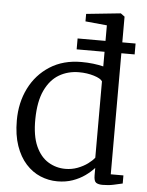

<svg xmlns="http://www.w3.org/2000/svg" viewBox="-57 -865 705 922"><g transform="rotate(5 296.0 -404.0)"><path d="M254 11Q211.5 11 172 -5.5Q132.5 -22 101.8 -56Q71 -90 53 -141.8Q35 -193.5 35 -264Q35 -349.5 69.5 -418.8Q104 -488 168 -529Q232 -570 320 -570Q349.5 -570 376.5 -566.8Q403.5 -563.5 426 -558V-756L322 -766V-802L486 -819H488L507 -805V-45H568V-6Q548.5 -1.5 524.5 3.8Q500.5 9 472 9Q452 9 441 2Q430 -5 430 -34V-69Q412.5 -49.5 386.8 -31Q361 -12.5 327.8 -0.8Q294.5 11 254 11ZM287 -52Q318.5 -52 346 -62.5Q373.5 -73 394.2 -88.2Q415 -103.5 426 -118V-486Q418 -499.5 384.8 -509.8Q351.5 -520 313 -520Q259.5 -520 217 -495Q174.5 -470 149.2 -416.5Q124 -363 123 -278Q122 -197 144.5 -147.2Q167 -97.5 204.8 -74.8Q242.5 -52 287 -52ZM291.5 -681H571V-628.5H291.5Z"/></g></svg>

Font: Merriweather Light
Style: Regular
Weight: 300
Designer: Eben Sorkin
Foundry: Eben Sorkin
Version: Version 2.100